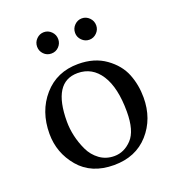

<svg xmlns="http://www.w3.org/2000/svg" viewBox="-117 -713 722 803"><g transform="rotate(-20 243.5 -311.5)"><path d="M467 -224Q467 -129 409.5 -64.5Q352 0 255 0Q155 0 100 -65Q45 -130 45 -215Q45 -315 103.5 -382Q162 -449 257 -449Q329 -449 378.5 -413.5Q428 -378 447.5 -329Q467 -280 467 -224ZM242 -414Q131 -414 131 -238Q131 -206 138.5 -173Q146 -140 161 -108Q176 -76 204 -55.5Q232 -35 269 -35Q313 -35 347 -71Q381 -107 381 -192Q381 -299 344 -356.5Q307 -414 242 -414ZM121 -575Q121 -595 135 -609Q149 -623 168 -623Q187 -623 201 -609Q215 -595 215 -575Q215 -556 201.5 -542Q188 -528 168 -528Q148 -528 134.5 -542Q121 -556 121 -575ZM290 -575Q290 -595 304 -609Q318 -623 337 -623Q356 -623 370 -609Q384 -595 384 -575Q384 -556 370 -542Q356 -528 337 -528Q318 -528 304 -542Q290 -556 290 -575Z"/></g></svg>

Font: Triodion Unicode
Style: Normal
Weight: 400
Version: Version 1.1